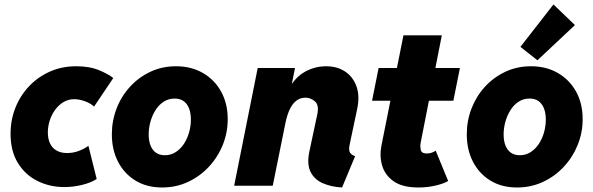

<svg xmlns="http://www.w3.org/2000/svg" viewBox="-20 -832 2656 860"><path d="M268.1 5.9Q202.6 5.9 147.7 -21.5Q92.8 -48.8 60.1 -102.1Q27.3 -155.3 27.3 -232.9Q27.3 -294.4 48.8 -348.9Q70.3 -403.3 109.9 -445.3Q149.4 -487.3 203.1 -511.2Q256.8 -535.2 321.3 -535.2Q381.8 -535.2 424.3 -517.3Q466.8 -499.5 487.3 -482.4L401.4 -354.5Q386.2 -369.1 360.6 -378.4Q335 -387.7 312.5 -387.7Q286.1 -387.7 264.4 -374.8Q242.7 -361.8 227.1 -340.3Q211.4 -318.8 202.9 -292.5Q194.3 -266.1 194.3 -238.8Q194.3 -210 204.3 -189.2Q214.4 -168.5 233.6 -157.5Q252.9 -146.5 280.8 -146.5Q306.6 -146.5 331.1 -155.3Q355.5 -164.1 376 -178.7L413.1 -30.3Q387.7 -13.7 347.9 -3.9Q308.1 5.9 268.1 5.9Z M706.1 7.8Q637.7 7.8 587.2 -22.9Q536.6 -53.7 508.8 -107.4Q481 -161.1 481 -230.5Q481 -291 502.2 -345.9Q523.4 -400.9 562.3 -443.4Q601.1 -485.8 653.6 -510.5Q706.1 -535.2 768.6 -535.2Q837.4 -535.2 889.6 -504.6Q941.9 -474.1 970.9 -420.9Q1000 -367.7 1000 -298.3Q1000 -237.8 977.8 -182.9Q955.6 -127.9 915.5 -85Q875.5 -42 822 -17.1Q768.6 7.8 706.1 7.8ZM718.3 -136.7Q745.6 -136.7 767.3 -150.9Q789.1 -165 804.2 -188.2Q819.3 -211.4 827.1 -239.7Q835 -268.1 835 -296.4Q835 -325.2 826.7 -346.4Q818.4 -367.7 802.2 -379.2Q786.1 -390.6 762.2 -390.6Q734.9 -390.6 713.1 -376.5Q691.4 -362.3 676.5 -338.6Q661.6 -314.9 653.8 -286.6Q646 -258.3 646 -230Q646 -201.2 654.3 -180.2Q662.6 -159.2 678.7 -147.9Q694.8 -136.7 718.3 -136.7Z M1512.2 7.8Q1462.4 4.9 1425 -11.7Q1387.7 -28.3 1370.8 -62.7Q1354 -97.2 1365.7 -153.3L1400.9 -318.4Q1410.2 -360.8 1390.9 -377.7Q1371.6 -394.5 1348.1 -394.5Q1325.7 -394.5 1308.3 -381.8Q1291 -369.1 1278.6 -343.8Q1266.1 -318.4 1258.3 -280.3L1201.7 0H1028.8L1134.3 -527.3H1301.3L1287.6 -458H1308.1L1262.2 -406.2Q1288.1 -473.6 1335.9 -504.4Q1383.8 -535.2 1440.9 -535.2Q1490.2 -535.2 1525.9 -511.5Q1561.5 -487.8 1576.9 -444.6Q1592.3 -401.4 1579.6 -342.8L1546.4 -185.5Q1540.5 -158.7 1548.3 -147.7Q1556.2 -136.7 1570.8 -132.8Z M1854.5 7.8Q1783.2 7.8 1743.9 -19.5Q1704.6 -46.9 1691.9 -89.8Q1679.2 -132.8 1688.5 -179.7L1787.1 -673.8H1959L1864.3 -193.4Q1861.3 -178.2 1864.5 -161.4Q1867.7 -144.5 1891.6 -144.5Q1905.8 -144.5 1917 -149.4Q1928.2 -154.3 1931.6 -157.2L1987.3 -21.5Q1969.2 -9.8 1931.6 -1Q1894 7.8 1854.5 7.8ZM1646.5 -380.9 1675.8 -527.3H2040L2010.7 -380.9Z M2295.9 7.8Q2227.5 7.8 2177 -22.9Q2126.5 -53.7 2098.6 -107.4Q2070.8 -161.1 2070.8 -230.5Q2070.8 -291 2092 -345.9Q2113.3 -400.9 2152.1 -443.4Q2190.9 -485.8 2243.4 -510.5Q2295.9 -535.2 2358.4 -535.2Q2427.2 -535.2 2479.5 -504.6Q2531.7 -474.1 2560.8 -420.9Q2589.8 -367.7 2589.8 -298.3Q2589.8 -237.8 2567.6 -182.9Q2545.4 -127.9 2505.4 -85Q2465.3 -42 2411.9 -17.1Q2358.4 7.8 2295.9 7.8ZM2308.1 -136.7Q2335.4 -136.7 2357.2 -150.9Q2378.9 -165 2394 -188.2Q2409.2 -211.4 2417 -239.7Q2424.8 -268.1 2424.8 -296.4Q2424.8 -325.2 2416.5 -346.4Q2408.2 -367.7 2392.1 -379.2Q2376 -390.6 2352.1 -390.6Q2324.7 -390.6 2303 -376.5Q2281.2 -362.3 2266.4 -338.6Q2251.5 -314.9 2243.7 -286.6Q2235.8 -258.3 2235.8 -230Q2235.8 -201.2 2244.1 -180.2Q2252.4 -159.2 2268.6 -147.9Q2284.7 -136.7 2308.1 -136.7ZM2387.2 -562 2311 -622.1 2459 -812 2555.2 -719.7Z"/></svg>

Font: Reddit Sans Black
Style: Italic
Weight: 900
Italic angle: -11.25°
Designer: Stephen Hutchings
Version: Version 1.013